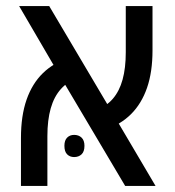

<svg xmlns="http://www.w3.org/2000/svg" viewBox="-20 -612 575 632"><path d="M392 0 172 -371 43 -592H142L351 -239L492 0ZM49 0V-158Q49 -231 67.5 -284Q86 -337 121.5 -371.5Q157 -406 209 -422L236 -356Q203 -344 180.5 -319Q158 -294 147 -255.5Q136 -217 136 -164V0ZM326 -185 297 -250Q330 -262 351.5 -287Q373 -312 383.5 -350Q394 -388 394 -440V-592H482V-446Q482 -375 464 -323Q446 -271 411.5 -236.5Q377 -202 326 -185ZM192 -132Q192 -150 201 -159Q210 -168 224 -168Q239 -168 248.5 -159Q258 -150 258 -132Q258 -113 248.5 -104Q239 -95 224 -95Q210 -95 201 -104Q192 -113 192 -132Z"/></svg>

Font: Noto Sans Hebrew SemiCondensed
Style: Regular
Weight: 400
Width: 4
Designer: Monotype Design Team
Foundry: Monotype Imaging Inc.
Version: Version 2.003